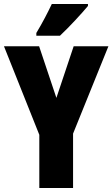

<svg xmlns="http://www.w3.org/2000/svg" viewBox="-20 -947 566 967"><path d="M423 -917V-927H241C220 -883 195 -834 163 -781V-767H282C332 -814 395 -883 423 -917ZM264 -454 177 -714H0L178 -268V0H348V-274L526 -714H351Z"/></svg>

Font: Noto Sans Oriya ExtCond Blk
Style: Regular
Weight: 900
Width: 2
Designer: Amélie Bonet and Sol Matas
Foundry: Google LLC
Version: Version 2.006